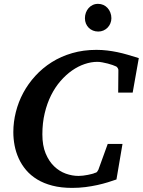

<svg xmlns="http://www.w3.org/2000/svg" viewBox="-20 -941 727 978"><path d="M655.8 -469.2H582L583 -581.1Q584 -586.9 579.8 -594.2Q575.7 -601.6 567.9 -604Q564 -606 553.2 -609.9Q542.5 -613.8 529.1 -617.2Q515.6 -620.6 501.5 -623.3Q487.3 -626 476.1 -626Q444.3 -626 411.1 -614.7Q377.9 -603.5 346.9 -581.8Q315.9 -560.1 288.3 -528.3Q260.7 -496.6 240.2 -455.6Q219.7 -414.6 207.8 -364.7Q195.8 -314.9 195.8 -256.8Q195.8 -199.7 212.4 -159.7Q229 -119.6 255.6 -94Q282.2 -68.4 314.9 -56.6Q347.7 -44.9 379.9 -44.9Q390.6 -44.9 403.3 -46.4Q416 -47.9 427.7 -50.3Q439.5 -52.7 449 -55.2Q458.5 -57.6 462.9 -60.1Q470.7 -61 474.6 -65.9Q478.5 -70.8 481 -76.2L528.8 -208H604L573.2 -26.9Q554.2 -20 529.5 -12.5Q504.9 -4.9 476.1 1.5Q447.3 7.8 414.8 12Q382.3 16.1 347.2 16.1Q291 16.1 246.8 4.6Q202.6 -6.8 169.4 -27.1Q136.2 -47.4 113 -74.7Q89.8 -102.1 75.4 -133.8Q61 -165.5 54.4 -199.7Q47.9 -233.9 47.9 -268.1Q47.9 -319.3 60.8 -370.6Q73.7 -421.9 98.6 -468.3Q123.5 -514.6 160.2 -554.7Q196.8 -594.7 243.7 -624.3Q290.5 -653.8 347.7 -670.4Q404.8 -687 471.2 -687Q500 -687 526.1 -683.8Q552.2 -680.7 578.1 -675.3Q604 -669.9 630.6 -662.1Q657.2 -654.3 687 -645ZM547.4 -848.1Q547.4 -834.5 542.2 -822Q537.1 -809.6 528.1 -800.3Q519 -791 506.8 -785.6Q494.6 -780.3 480.5 -780.3Q465.8 -780.3 453.4 -785.4Q440.9 -790.5 431.9 -799.6Q422.9 -808.6 417.7 -821Q412.6 -833.5 412.6 -848.1Q412.6 -863.3 417.5 -876.5Q422.4 -889.6 431.2 -899.7Q439.9 -909.7 452.1 -915.5Q464.4 -921.4 479.5 -921.4Q494.1 -921.4 506.6 -915.8Q519 -910.2 528.1 -900.1Q537.1 -890.1 542.2 -876.7Q547.4 -863.3 547.4 -848.1Z"/></svg>

Font: Charis SIL
Style: Bold Italic
Weight: 700
Italic angle: -11°
Foundry: SIL International
Version: Version 4.112